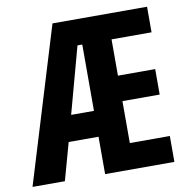

<svg xmlns="http://www.w3.org/2000/svg" viewBox="-83 -792 855 870"><g transform="rotate(-10 344.5 -357.0)"><path d="M649.9 0H331.1V-171.9H193.8L146 0H-2.9L214.8 -713.9H649.9V-596.2H465.8V-429.2H637.2V-312H465.8V-119.1H649.9ZM226.1 -291H331.1V-596.2H309.1Z"/></g></svg>

Font: Open Sans Condensed
Style: Regular
Weight: 400
Width: 3
Designer: Monotype Design Team
Foundry: Monotype Imaging Inc.
Version: Version 3.000